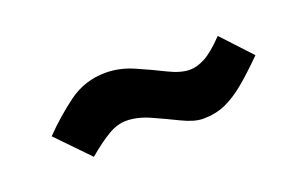

<svg xmlns="http://www.w3.org/2000/svg" viewBox="-35 -472 565 353"><g transform="rotate(-20 247.5 -295.5)"><path d="M106 -228 46 -290Q74 -319 106 -342.5Q138 -366 179 -366Q206 -366 233.5 -354Q261 -342 285 -330Q309 -318 327 -318Q341 -318 357 -326.5Q373 -335 396 -359L449 -302Q423 -276 402.5 -259Q382 -242 362.5 -233.5Q343 -225 319 -225Q302 -225 278.5 -236.5Q255 -248 230.5 -259Q206 -270 184 -270Q167 -270 149 -259.5Q131 -249 106 -228Z"/></g></svg>

Font: Podkova
Style: Bold
Weight: 700
Designer: Ilya Yudin
Foundry: Cyreal (www.cyreal.org)
Version: Version 2.102; ttfautohint (v1.8.1.43-b0c9)